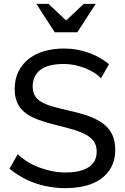

<svg xmlns="http://www.w3.org/2000/svg" viewBox="-20 -966 649 993"><path d="M502 -561Q490 -575 470 -588Q450 -601 425 -611.5Q400 -622 370.5 -628.5Q341 -635 309 -635Q227 -635 188 -604Q149 -573 149 -519Q149 -491 160 -471.5Q171 -452 194.5 -438.5Q218 -425 253 -415Q288 -405 336 -394Q392 -382 436 -366.5Q480 -351 511.5 -328Q543 -305 559.5 -272Q576 -239 576 -191Q576 -140 556 -102.5Q536 -65 501.5 -40.5Q467 -16 420 -4.5Q373 7 318 7Q277 7 238 0.5Q199 -6 162.5 -18.5Q126 -31 92.5 -50Q59 -69 29 -93L72 -169Q88 -152 113.5 -135Q139 -118 171.5 -104.5Q204 -91 242 -82.5Q280 -74 320 -74Q396 -74 438 -101Q480 -128 480 -182Q480 -212 466.5 -232.5Q453 -253 427 -268Q401 -283 363 -294.5Q325 -306 275 -318Q221 -331 180 -346Q139 -361 111.5 -382Q84 -403 70 -433Q56 -463 56 -505Q56 -556 75 -595Q94 -634 128 -661Q162 -688 209 -701.5Q256 -715 311 -715Q347 -715 379 -709Q411 -703 440.5 -692.5Q470 -682 496 -667Q522 -652 544 -634ZM231 -946 322 -860 413 -946H475L380 -799H263L168 -946Z"/></svg>

Font: Rising Sun
Style: Regular
Weight: 400
Designer: Matt McInerney, Pablo Impallari, Rodrigo Fuenzalida (Raleway font), Stephen Hutchings (Greek), Cristiano Sobral (main ch
Foundry: The Rising Sun Project Authors
Version: Version 4.327; ttfautohint (v1.8.4.7-5d5b-dirty)